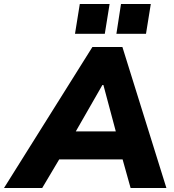

<svg xmlns="http://www.w3.org/2000/svg" viewBox="-82 -940 871 960"><path d="M0 0ZM0 0ZM-62 0 380 -705H530L750 0H571L531 -143H214L129 0ZM430 -515 297 -283H497L435 -515ZM500 -771 523 -920H672L648 -771ZM293 -771 317 -920H466L442 -771Z"/></svg>

Font: Winston ExtraBold
Style: Italic
Weight: 800
Italic angle: -9°
Designer: Original fonts by Vernon Adams / Changes by Cristiano Sobral
Foundry: Original fonts by Vernon Adams / Changes by Cristiano Sobral
Version: Version 2.503;July 17, 2020;FontCreator 13.0.0.2655 64-bit